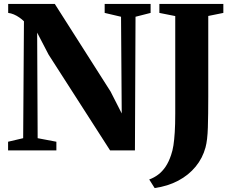

<svg xmlns="http://www.w3.org/2000/svg" viewBox="-20 -763 1188 974"><path d="M21 0V-44L97.5 -62L101.5 -655Q91.5 -665 78.2 -674.2Q65 -683.5 50.2 -689.8Q35.5 -696 21.5 -697.5V-743H258L541 -298.5L597.5 -187.5L594 -678L511 -697.5V-743H744V-697.5L667.5 -678L664.5 0H538.5L226.5 -486L168.5 -597.5L171 -62L266 -44V0ZM737 147.5Q761.5 138.5 782.2 123Q803 107.5 819.8 82.8Q836.5 58 848 23Q855.5 2 859.8 -25.5Q864 -53 866.5 -92Q869 -131 869 -186.5V-681.5L788.5 -697.5V-743H1113V-697.5L1036.5 -682V-273Q1036.5 -181.5 1034.5 -116.5Q1032.5 -51.5 1022.5 -15Q1008 39 972.5 82.2Q937 125.5 884.2 153.5Q831.5 181.5 764.5 191Z"/></svg>

Font: Merriweather 72pt ExtraBold
Style: Regular
Weight: 800
Version: Version 2.100